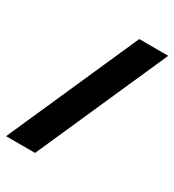

<svg xmlns="http://www.w3.org/2000/svg" viewBox="-193 -881 937 1032"><g transform="rotate(30 275.5 -365.0)"><path d="M6 40 365 -770H545L186 40Z"/></g></svg>

Font: M PLUS 2 Thin Black
Style: Regular
Weight: 900
Version: Version 1.001